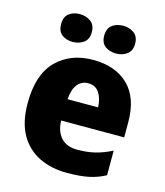

<svg xmlns="http://www.w3.org/2000/svg" viewBox="-114 -845 808 942"><g transform="rotate(15 290.0 -374.5)"><path d="M297 -559Q410 -559 475.5 -495.5Q541 -432 541 -309V-231H221Q222 -177 250.5 -145Q279 -113 334 -113Q384 -113 424.5 -123Q465 -133 508 -155V-30Q470 -9 425 0.5Q380 10 313 10Q235 10 173 -20Q111 -50 75.5 -112Q40 -174 40 -271Q40 -417 111 -488Q182 -559 297 -559ZM302 -442Q270 -442 249 -417Q228 -392 224 -340H379Q378 -384 359 -413Q340 -442 302 -442ZM98 -688Q98 -725 120 -742Q142 -759 175 -759Q207 -759 230.5 -742Q254 -725 254 -688Q254 -652 230.5 -635Q207 -618 175 -618Q142 -618 120 -635Q98 -652 98 -688ZM317 -688Q317 -725 339.5 -742Q362 -759 396 -759Q427 -759 450.5 -742Q474 -725 474 -688Q474 -652 450.5 -635Q427 -618 396 -618Q362 -618 339.5 -635Q317 -652 317 -688Z"/></g></svg>

Font: Noto Sans Disp ExtBd
Style: Regular
Weight: 800
Designer: Monotype Design Team
Foundry: Monotype Imaging Inc.
Version: Version 2.000;GOOG;noto-source:20170915:90ef993387c0; ttfaut